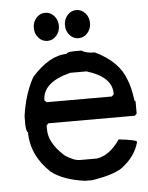

<svg xmlns="http://www.w3.org/2000/svg" viewBox="-50 -707 572 744"><g transform="rotate(-5 236.5 -335.0)"><path d="M250 -507.8H281.2Q296.9 -496.1 332 -496.1Q423.8 -452.1 449.2 -378.9Q460.9 -352.5 468.8 -296.9L472.7 -293V-246.1L464.8 -238.3H128.9L121.1 -230.5V-214.8Q121.1 -162.1 179.7 -109.4Q213.9 -85.9 238.3 -85.9H304.7Q354.5 -93.8 394.5 -152.3Q464.8 -144.5 464.8 -136.7Q450.2 -80.1 394.5 -39.1Q357.4 -15.6 278.3 -3.9H250Q166 -15.6 121.1 -50.8Q46.9 -120.1 46.9 -210.9Q41 -210.9 39.1 -238.3V-273.4Q50.8 -358.4 85.9 -421.9Q155.3 -500 222.7 -500Q222.7 -506.8 250 -507.8ZM121.1 -328.1 128.9 -320.3H382.8L390.6 -328.1V-332Q390.6 -396.5 293 -425.8H230.5Q121.1 -398.4 121.1 -328.1ZM225.6 -611.3Q225.6 -633.8 239.7 -649.9Q253.9 -666 274.4 -666Q294.4 -666 309.1 -649.9Q323.2 -634.3 323.2 -611.3Q323.2 -588.9 309.1 -572.8Q294.9 -556.6 274.4 -556.6Q253.9 -556.6 239.7 -572.5Q225.6 -588.4 225.6 -611.3ZM104.5 -611.3Q104.5 -633.8 118.7 -649.9Q132.8 -666 153.3 -666Q173.3 -666 188 -649.9Q202.1 -634.3 202.1 -611.3Q202.1 -588.9 188 -572.8Q173.8 -556.6 153.3 -556.6Q132.8 -556.6 118.7 -572.5Q104.5 -588.4 104.5 -611.3Z"/></g></svg>

Font: LaylaThuluth
Style: Regular
Weight: 400
Version: Version 2.0